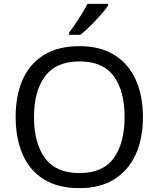

<svg xmlns="http://www.w3.org/2000/svg" viewBox="-20 -964 821 994"><path d="M720 -358Q720 -247 682.5 -164.5Q645 -82 572 -36Q499 10 391 10Q280 10 206.5 -36Q133 -82 97 -165Q61 -248 61 -359Q61 -469 97 -551Q133 -633 206.5 -679Q280 -725 392 -725Q499 -725 572 -679.5Q645 -634 682.5 -551.5Q720 -469 720 -358ZM156 -358Q156 -223 213 -145.5Q270 -68 391 -68Q513 -68 569 -145.5Q625 -223 625 -358Q625 -493 569 -569.5Q513 -646 392 -646Q271 -646 213.5 -569.5Q156 -493 156 -358ZM539 -934Q527 -916 502 -887.5Q477 -859 448.5 -830.5Q420 -802 396 -784H338V-796Q353 -815 370.5 -841Q388 -867 405 -894.5Q422 -922 433 -944H539Z"/></svg>

Font: Noto Sans Symbols 2
Style: Regular
Weight: 400
Designer: Monotype Design Team
Foundry: Monotype Imaging Inc.
Version: Version 2.008; ttfautohint (v1.8.4.7-5d5b)